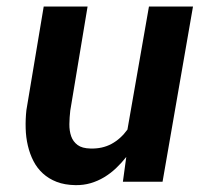

<svg xmlns="http://www.w3.org/2000/svg" viewBox="-20 -548 627 579"><path d="M360.8 -74.7Q346.2 -56.2 329.6 -40.5Q313 -24.9 293.9 -13.4Q274.9 -2 253.2 4.4Q231.4 10.7 207.5 10.3Q175.3 9.8 151.1 0.5Q127 -8.8 109.4 -24.9Q91.8 -41 80.8 -62.5Q69.8 -84 64 -108.9Q58.1 -133.8 57.4 -161.1Q56.6 -188.5 59.6 -215.8L111.8 -528.3H244.1L191.9 -214.4Q189.5 -193.8 189.2 -173.6Q189 -153.3 194.6 -137.2Q200.2 -121.1 213.9 -110.8Q227.5 -100.6 252.9 -100.1Q288.6 -99.1 316.2 -114Q343.8 -128.9 364.3 -157.2L429.2 -528.3H562L470.2 0H350.6Z"/></svg>

Font: Roboto Mono
Style: Bold Italic
Weight: 700
Designer: Google
Version: Version 2.000985; 2015; ttfautohint (v1.3)